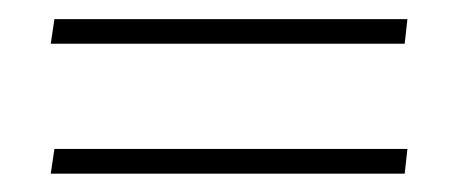

<svg xmlns="http://www.w3.org/2000/svg" viewBox="-20 -410 490 205"><path d="M412.1 -363.3H34.2L38.1 -389.6H415ZM412.1 -224.6H34.2L38.1 -251H415Z"/></svg>

Font: FoglihtenNo07
Style: Regular
Weight: 500
Designer: gluk (gluksza@wp.pl)
Foundry: gluk (gluksza@wp.pl)
Version: Version 0.871